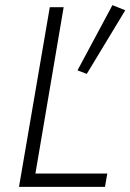

<svg xmlns="http://www.w3.org/2000/svg" viewBox="-20 -728 508 748"><path d="M174 -700 54 0H389L398 -52H118L228 -700ZM418 -708 282 -454 318 -440 468 -688Z"/></svg>

Font: Jost Light
Style: Italic
Weight: 300
Italic angle: -5°
Version: Version 3.710